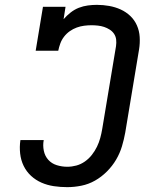

<svg xmlns="http://www.w3.org/2000/svg" viewBox="-20 -763 640 791"><path d="M257 8Q229 8 202 4Q175 0 151 -10.5Q127 -21 108 -38.5Q89 -56 77.5 -79.5Q66 -103 63 -130.5Q60 -158 64 -185Q64 -185 64 -185Q64 -185 64 -186H160Q160 -185 160 -185Q160 -185 160 -185Q156 -164 160.5 -142Q165 -120 179 -104.5Q193 -89 214 -82.5Q235 -76 257 -76Q276 -76 294.5 -81Q313 -86 329.5 -97.5Q346 -109 358.5 -125Q371 -141 379.5 -158.5Q388 -176 393 -194.5Q398 -213 401 -231L458 -573Q460 -587 458.5 -600Q457 -613 450 -623.5Q443 -634 432 -641Q421 -648 409 -652Q397 -656 383.5 -657.5Q370 -659 357 -659Q342 -659 326.5 -657Q311 -655 296 -649.5Q281 -644 267.5 -634.5Q254 -625 244 -612Q234 -599 228.5 -584Q223 -569 220 -554H127L157 -735H250L242 -684Q255 -699 271 -711.5Q287 -724 305 -731Q323 -738 342 -740.5Q361 -743 379 -743Q405 -743 430 -738.5Q455 -734 477 -724Q499 -714 516.5 -697.5Q534 -681 544 -658.5Q554 -636 555.5 -610.5Q557 -585 553 -560L496 -217Q491 -189 482.5 -160.5Q474 -132 458.5 -105.5Q443 -79 420.5 -56.5Q398 -34 371.5 -19Q345 -4 315.5 2Q286 8 257 8Z"/></svg>

Font: Iosevka Slab Medium Extended
Style: Italic
Weight: 500
Width: 7
Italic angle: -9°
Monospace: yes
Designer: Belleve Invis
Foundry: Belleve Invis
Version: Version 11.1.0; ttfautohint (v1.8.3)